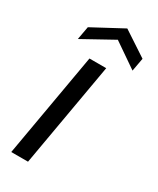

<svg xmlns="http://www.w3.org/2000/svg" viewBox="-185 -774 686 833"><g transform="rotate(30 158.0 -358.0)"><path d="M25 0 116 -521H200L109 0ZM30 -569 42 -635 193 -716 316 -635 304 -569 182 -653Z"/></g></svg>

Font: DM Sans 10pt
Style: Italic
Weight: 400
Italic angle: -10°
Version: Version 4.004;gftools[0.9.30]